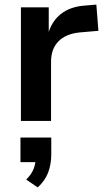

<svg xmlns="http://www.w3.org/2000/svg" viewBox="-20 -526 460 835"><path d="M71 0V-494H192V-374H188Q203 -432 244.5 -465Q286 -498 352 -502L399 -506L408 -392L327 -385Q266 -379 234 -346Q202 -313 202 -258V0ZM144 289 94 255Q117 232 126 209Q135 186 135 163L162 179H69V72H203V145Q203 188 189.5 224Q176 260 144 289Z"/></svg>

Font: Nunito Sans 10pt
Style: Bold
Weight: 700
Designer: Vernon Adams
Foundry: Vernon Adams
Version: Version 3.101;gftools[0.9.27]